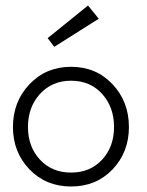

<svg xmlns="http://www.w3.org/2000/svg" viewBox="-20 -665 534 697"><path d="M177 -495 153 -526.5 299.5 -645 338.5 -597ZM238 12Q147 12 87 -50.2Q27 -112.5 27 -204Q27 -296 87 -359.2Q147 -422.5 238 -422.5Q329 -422.5 388.5 -359.2Q448 -296 448 -204Q448 -112.5 388.8 -50.2Q329.5 12 238 12ZM394 -204Q394 -276 350.8 -324Q307.5 -372 238 -372Q169 -372 125.2 -324Q81.5 -276 81.5 -204Q81.5 -132.5 125 -85.5Q168.5 -38.5 238 -38.5Q307.5 -38.5 350.8 -85.5Q394 -132.5 394 -204Z"/></svg>

Font: League Spartan Light
Style: Regular
Weight: 277
Foundry: The League of Moveable Type
Version: Version 2.002